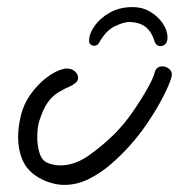

<svg xmlns="http://www.w3.org/2000/svg" viewBox="-20 -548 504 541"><path d="M161 -27Q144 -27 126 -32Q108 -37 90 -47Q57 -66 44 -96Q31 -126 31 -160Q31 -176 33 -191.5Q35 -207 39 -223Q47 -256 67 -283.5Q87 -311 112 -330Q137 -349 160 -354Q163 -355 168 -355Q182 -355 191 -347Q200 -339 200 -329Q200 -317 186 -310V-309Q163 -299 145.5 -288.5Q128 -278 115 -260Q102 -242 91 -208Q85 -190 85 -160Q85 -137 91.5 -116.5Q98 -96 114 -89Q131 -82 150 -82Q191 -82 231 -110.5Q271 -139 302 -170Q330 -198 354.5 -233.5Q379 -269 396 -299.5Q413 -330 416 -344Q420 -361 438 -361Q449 -361 458 -352.5Q467 -344 463 -330Q457 -309 439.5 -275Q422 -241 397.5 -204.5Q373 -168 346 -138Q324 -113 295 -87.5Q266 -62 232 -44.5Q198 -27 161 -27ZM353 -528Q382 -528 404 -514.5Q426 -501 439 -481.5Q452 -462 452 -443Q452 -430 446 -424Q440 -418 432 -418Q421 -418 416 -430Q407 -460 389 -473Q371 -486 343 -486Q329 -486 303.5 -474Q278 -462 259 -427Q254 -419 245 -419Q240 -419 235.5 -422.5Q231 -426 231 -432Q231 -453 246.5 -475Q262 -497 289.5 -512.5Q317 -528 353 -528Z"/></svg>

Font: Grape Nuts
Style: Regular
Weight: 400
Designer: Robert E. Leuschke
Foundry: Robert E. Leuschke
Version: Version 1.010; ttfautohint (v1.8.3)